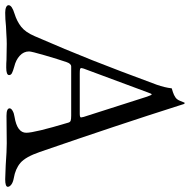

<svg xmlns="http://www.w3.org/2000/svg" viewBox="-18 -710 731 739"><g transform="rotate(90 347.5 -340.5)"><path d="M0 0ZM-2 -8Q-2 -21 31 -31Q60 -40 81 -56.5Q102 -73 117 -108Q170 -230 209.5 -329.5Q249 -429 304 -578Q315 -609 318 -636Q321 -637 332.5 -640.5Q344 -644 354 -651Q362 -657 366.5 -669Q371 -681 373 -685Q374 -686 375.5 -685.5Q377 -685 378 -684Q380 -679 381.5 -673Q383 -667 385 -662Q459 -429 563 -128Q582 -73 605 -53.5Q628 -34 664 -28Q680 -25 688.5 -18.5Q697 -12 697 -5Q697 5 668 5L614 3Q558 -1 529 -1L424 0Q395 0 395 -12Q395 -18 404.5 -23.5Q414 -29 428 -31Q489 -41 489 -76Q489 -108 450 -238Q448 -245 442.5 -247Q437 -249 423 -249H234Q223 -249 217 -231Q206 -199 191 -147.5Q176 -96 176 -87Q176 -66 192.5 -51Q209 -36 234 -30Q252 -25 259.5 -21Q267 -17 267 -10Q267 1 238 1Q220 1 208 0L147 -1Q130 -1 109.5 0.5Q89 2 79 2Q51 5 27 5Q14 5 6 1.5Q-2 -2 -2 -8ZM416 -282Q422 -282 426 -283Q430 -284 430 -287L428 -297L350 -541Q344 -559 341 -559Q339 -559 333 -542L242 -297L240 -289Q240 -284 244.5 -283Q249 -282 261 -282Z"/></g></svg>

Font: EB Garamond
Style: Regular
Weight: 400
Designer: Georg Duffner and Octavio Pardo
Foundry: Georg Duffner
Version: Version 1.000; ttfautohint (v1.6)